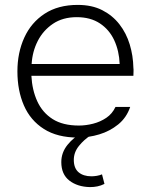

<svg xmlns="http://www.w3.org/2000/svg" viewBox="-20 -554 616 783"><path d="M298 7Q214 7 159 -28Q104 -63 77.5 -124Q51 -185 51 -263Q51 -339 79 -400.5Q107 -462 162 -498Q217 -534 297 -534Q355 -534 397 -512.5Q439 -491 467 -455Q495 -419 509 -373Q523 -327 524 -277Q525 -270 524.5 -262Q524 -254 524 -245H108Q111 -187 132 -141Q153 -95 194.5 -68.5Q236 -42 302 -42Q330 -42 359.5 -49.5Q389 -57 413.5 -73.5Q438 -90 451 -118H511Q496 -74 462 -46.5Q428 -19 385 -6Q342 7 298 7ZM109 -293H468Q466 -346 446 -389.5Q426 -433 387.5 -458.5Q349 -484 293 -484Q236 -484 196 -457Q156 -430 134 -387Q112 -344 109 -293ZM347 209Q296 208 263 182.5Q230 157 230 107Q230 68 255.5 36.5Q281 5 314 -11L350 -2Q323 15 302 41Q281 67 281 98Q281 132 300.5 148.5Q320 165 353 165Q363 165 375 163Q387 161 396 157L406 196Q392 203 377.5 206Q363 209 347 209Z"/></svg>

Font: Onest ExtraLight
Style: Regular
Weight: 250
Designer: Dmitri Voloshin, Andrey Kudryavtsev
Foundry: Dmitri Voloshin, Andrey Kudryavtsev
Version: Version 1.000;gftools[0.9.33]